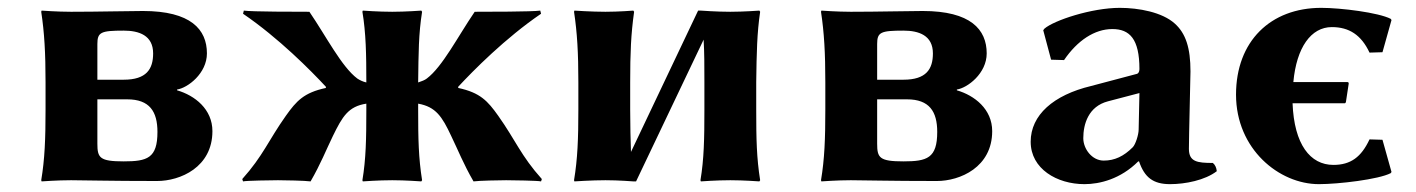

<svg xmlns="http://www.w3.org/2000/svg" viewBox="-20 -459 3606 489"><path d="M161 0C194 0 257 2 380 2C439 2 521 -33 521 -125C521 -181 476 -216 431 -229V-231C458 -235 507 -272 507 -323C507 -384 466 -431 344 -431C306 -431 232 -429 161 -429C126 -429 86 -432 86 -432L85 -429C93 -376 96 -325 96 -249V-180C96 -105 94 -54 85 0L86 3C86 3 126 0 161 0ZM228 -206H304C361 -206 381 -175 381 -123C381 -56 355 -48 295 -48C234 -48 228 -57 228 -93ZM228 -256V-347C228 -377 237 -381 295 -381C334 -381 370 -369 370 -323C370 -283 353 -256 295 -256Z M1147 -238C1185 -279 1267 -362 1358 -424L1356 -432C1337 -429 1216 -429 1189 -429C1146 -366 1107 -289 1067 -259C1062 -255 1054 -252 1045 -249V-250C1046 -325 1046 -372 1055 -429L1053 -432C1053 -432 1013 -429 979 -429C944 -429 904 -432 904 -432L903 -429C912 -375 913 -321 913 -250V-249C904 -251 896 -255 890 -259C850 -289 811 -366 768 -429C741 -429 620 -429 601 -432L599 -424C690 -362 772 -279 810 -238V-235C754 -223 735 -202 708 -164C664 -102 650 -62 597 -3L599 3C607 1 672 0 688 0C704 0 757 1 771 3C797 -42 810 -76 828 -113C852 -162 867 -188 913 -195V-179C913 -105 912 -54 903 0L904 3C904 3 944 0 979 0C1013 0 1053 3 1053 3L1055 0C1046 -57 1045 -104 1045 -179V-195C1090 -187 1106 -162 1129 -113C1147 -76 1160 -42 1186 3C1200 1 1253 0 1269 0C1285 0 1350 1 1358 3L1360 -3C1307 -62 1293 -102 1249 -164C1222 -202 1203 -223 1147 -235Z M1593 3H1600L1772 -358C1774 -326 1774 -291 1774 -250V-179C1774 -105 1773 -54 1764 0L1765 3C1765 3 1805 0 1840 0C1874 0 1914 3 1914 3L1916 0C1907 -57 1906 -104 1906 -179V-250C1907 -325 1908 -375 1916 -429L1914 -432C1914 -432 1874 -429 1840 -429C1805 -429 1765 -432 1765 -432H1758L1587 -72C1586 -104 1585 -137 1585 -180V-249C1585 -325 1587 -372 1595 -429L1593 -432C1593 -432 1556 -429 1522 -429C1487 -429 1443 -432 1443 -432L1442 -429C1450 -376 1453 -325 1453 -249V-180C1453 -105 1451 -54 1442 0L1443 3C1443 3 1487 0 1522 0C1556 0 1593 3 1593 3Z M2147 0C2180 0 2243 2 2366 2C2425 2 2507 -33 2507 -125C2507 -181 2462 -216 2417 -229V-231C2444 -235 2493 -272 2493 -323C2493 -384 2452 -431 2330 -431C2292 -431 2218 -429 2147 -429C2112 -429 2072 -432 2072 -432L2071 -429C2079 -376 2082 -325 2082 -249V-180C2082 -105 2080 -54 2071 0L2072 3C2072 3 2112 0 2147 0ZM2214 -206H2290C2347 -206 2367 -175 2367 -123C2367 -56 2341 -48 2281 -48C2220 -48 2214 -57 2214 -93ZM2214 -256V-347C2214 -377 2223 -381 2281 -381C2320 -381 2356 -369 2356 -323C2356 -283 2339 -256 2281 -256Z M3008 -80C3008 -109 3012 -266 3012 -277C3012 -337 3000 -374 2972 -399C2940 -428 2880 -439 2832 -439C2760 -439 2664 -407 2640 -386L2637 -382L2657 -307L2690 -306C2724 -356 2768 -385 2813 -385C2857 -385 2882 -360 2882 -283C2882 -276 2879 -272 2876 -271L2759 -240C2663 -217 2605 -166 2605 -98C2605 -29 2672 10 2742 10C2781 10 2834 -3 2879 -48H2881C2895 -7 2917 10 2960 10C2999 10 3049 0 3079 -23C3078 -32 3075 -39 3069 -44C3029 -44 3008 -47 3008 -80ZM2882 -222 2880 -129C2880 -116 2872 -91 2865 -84C2842 -61 2819 -50 2791 -50C2761 -50 2739 -80 2739 -107C2739 -143 2752 -188 2802 -201Z M3376 -39C3317 -39 3276 -91 3272 -196H3404C3406 -196 3407 -196 3408 -200L3415 -246C3415 -249 3414 -250 3411 -250H3274C3282 -338 3319 -390 3372 -390C3416 -390 3447 -370 3468 -325L3501 -326L3524 -408L3522 -411C3491 -427 3395 -439 3345 -439C3216 -439 3128 -354 3128 -218C3128 -79 3238 10 3339 10C3389 10 3491 -2 3522 -18L3524 -21L3501 -103L3468 -104C3447 -59 3420 -39 3376 -39Z"/></svg>

Font: Libertinus Sans
Style: Bold
Weight: 700
Designer: Philipp H. Poll, Khaled Hosny
Foundry: Caleb Maclennan
Version: Version 7.050;RELEASE